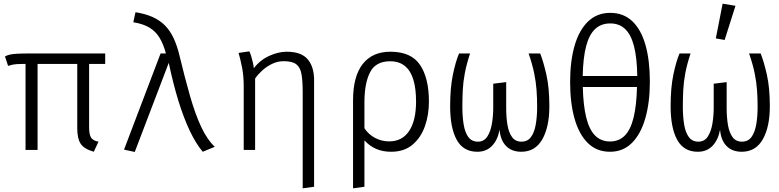

<svg xmlns="http://www.w3.org/2000/svg" viewBox="-20 -816 4240 1045"><path d="M184.5 -484V0H119V-484ZM465 -483.5V-124Q465 -82.5 476.2 -66.2Q487.5 -50 516 -45L490.5 10Q437 -5.5 418.8 -34Q400.5 -62.5 400.5 -117V-484ZM552.5 -525V-468H108Q86 -468 73.5 -467.2Q61 -466.5 50.8 -464.5Q40.5 -462.5 24 -457.5L7 -509Q19.5 -515.5 33.5 -518.8Q47.5 -522 72.5 -523.5Q97.5 -525 143 -525Z M854 -525H883Q869.5 -575 849 -609.5Q828.5 -644 794.5 -665Q760.5 -686 705.5 -695L717.5 -749.5Q771 -741 810.2 -723.5Q849.5 -706 877.8 -677.5Q906 -649 925.2 -607.8Q944.5 -566.5 957.5 -511Q986.5 -391 1014.2 -293.8Q1042 -196.5 1074.5 -126.5Q1107 -56.5 1149 -17L1083.5 10Q1046 -34.5 1013 -104Q980 -173.5 951.2 -266.5Q922.5 -359.5 898.5 -474L713.5 11L655 -1.5Z M1540.5 -534.5Q1619.5 -534.5 1654.5 -493.5Q1689.5 -452.5 1689.5 -380V200.5L1627.5 209V-313.5Q1627.5 -373.5 1621.2 -411Q1615 -448.5 1593 -465.8Q1571 -483 1524 -483Q1490.5 -483 1460 -468Q1429.5 -453 1406 -431.2Q1382.5 -409.5 1368.5 -388.5V0H1306.5V-345.5Q1306.5 -403 1297.5 -448.5Q1288.5 -494 1278.5 -528L1337 -536.5Q1342 -527.5 1347.2 -510.2Q1352.5 -493 1356.5 -474.8Q1360.5 -456.5 1361.5 -444.5Q1394.5 -488.5 1444.5 -511.5Q1494.5 -534.5 1540.5 -534.5Z M2105 -534.5Q2217.5 -534.5 2266 -463Q2314.5 -391.5 2314.5 -262.5Q2314.5 -190.5 2292.5 -128.5Q2270.5 -66.5 2225 -28.2Q2179.5 10 2108.5 10Q2063 10 2027 -5.8Q1991 -21.5 1963.5 -52V200.5L1901.5 209V-269Q1901.5 -400.5 1954 -467.5Q2006.5 -534.5 2105 -534.5ZM2103 -482.5Q2025 -482.5 1994.2 -422.8Q1963.5 -363 1963.5 -259.5V-118Q1985.5 -84.5 2021 -65.5Q2056.5 -46.5 2098 -46.5Q2169.5 -46.5 2207 -103.5Q2244.5 -160.5 2244.5 -263.5Q2244.5 -334.5 2229.5 -383.2Q2214.5 -432 2183.2 -457.2Q2152 -482.5 2103 -482.5Z M2920 -525Q2938 -480 2954 -408.8Q2970 -337.5 2970 -237.5Q2970 -125 2931.5 -57.5Q2893 10 2817 10Q2765.5 10 2734.8 -21Q2704 -52 2699 -110Q2689 -54.5 2658 -22.2Q2627 10 2578 10Q2501.5 10 2465.8 -55Q2430 -120 2430 -237.5Q2430 -337.5 2444.8 -409Q2459.5 -480.5 2478.5 -525H2538.5Q2519 -466 2510 -418.2Q2501 -370.5 2498.8 -326.8Q2496.5 -283 2496.5 -235Q2496.5 -182 2503.5 -138.8Q2510.5 -95.5 2529 -70.2Q2547.5 -45 2581 -45Q2614.5 -45 2632.5 -73Q2650.5 -101 2657.5 -143.5Q2664.5 -186 2664.5 -229.5V-360.5L2735 -369V-227.5Q2735 -177.5 2742 -136Q2749 -94.5 2767 -69.8Q2785 -45 2818 -45Q2851.5 -45 2870 -70.2Q2888.5 -95.5 2896 -138.8Q2903.5 -182 2903.5 -235Q2903.5 -283 2900.2 -326.8Q2897 -370.5 2887.2 -418.2Q2877.5 -466 2857 -525Z M3301.5 -746Q3373.5 -746 3421.5 -700.5Q3469.5 -655 3493.2 -571Q3517 -487 3517 -371.5Q3517 -259.5 3492.5 -173.2Q3468 -87 3419.8 -38.5Q3371.5 10 3300 10Q3228 10 3179.8 -37.2Q3131.5 -84.5 3107.2 -170Q3083 -255.5 3083 -370.5Q3083 -483.5 3107.5 -568Q3132 -652.5 3180.8 -699.2Q3229.5 -746 3301.5 -746ZM3447 -342.5H3152Q3154.5 -241 3171 -175.2Q3187.5 -109.5 3219.5 -77.8Q3251.5 -46 3300 -46Q3348.5 -46 3380.2 -77.8Q3412 -109.5 3428.2 -175.2Q3444.5 -241 3447 -342.5ZM3301.5 -688.5Q3251.5 -688.5 3219 -658Q3186.5 -627.5 3170 -564.2Q3153.5 -501 3151.5 -402.5H3448.5Q3447 -501 3430.8 -564.2Q3414.5 -627.5 3382.5 -658Q3350.5 -688.5 3301.5 -688.5Z M4120 -525Q4138 -480 4154 -408.8Q4170 -337.5 4170 -237.5Q4170 -125 4131.5 -57.5Q4093 10 4017 10Q3965.5 10 3934.8 -21Q3904 -52 3899 -110Q3889 -54.5 3858 -22.2Q3827 10 3778 10Q3701.5 10 3665.8 -55Q3630 -120 3630 -237.5Q3630 -337.5 3644.8 -409Q3659.5 -480.5 3678.5 -525H3738.5Q3719 -466 3710 -418.2Q3701 -370.5 3698.8 -326.8Q3696.5 -283 3696.5 -235Q3696.5 -182 3703.5 -138.8Q3710.5 -95.5 3729 -70.2Q3747.5 -45 3781 -45Q3814.5 -45 3832.5 -73Q3850.5 -101 3857.5 -143.5Q3864.5 -186 3864.5 -229.5V-360.5L3935 -369V-227.5Q3935 -177.5 3942 -136Q3949 -94.5 3967 -69.8Q3985 -45 4018 -45Q4051.5 -45 4070 -70.2Q4088.5 -95.5 4096 -138.8Q4103.5 -182 4103.5 -235Q4103.5 -283 4100.2 -326.8Q4097 -370.5 4087.2 -418.2Q4077.5 -466 4057 -525ZM3913 -796 3983 -784.5 3924 -598.5 3876 -607Z"/></svg>

Font: Fira Code Light Light
Style: Regular
Weight: 300
Monospace: yes
Version: Version 5.002